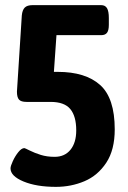

<svg xmlns="http://www.w3.org/2000/svg" viewBox="-20 -720 499 748"><path d="M21 -64Q21 -73 30 -92.5Q39 -112 51.5 -127.5Q64 -143 75 -143Q77 -143 96 -133.5Q115 -124 139 -116.5Q163 -109 193 -109Q232 -109 254.5 -136.5Q277 -164 277 -212Q277 -267 254 -295Q231 -323 177 -323H83Q62 -323 54 -332Q46 -341 46 -363L65 -660Q67 -681 76.5 -690.5Q86 -700 107 -700H374Q390 -700 397 -688Q404 -676 404 -650V-623Q404 -602 397 -592.5Q390 -583 374 -583H200L190 -440H205Q313 -440 370 -389Q427 -338 427 -216Q427 -136 394 -86Q361 -36 309 -14Q257 8 198 8Q122 8 71.5 -13Q21 -34 21 -64Z"/></svg>

Font: Asap Condensed
Style: Bold
Weight: 700
Designer: Pablo Cosgaya
Foundry: Omnibus-Type
Version: Version 1.010; ttfautohint (v1.8)